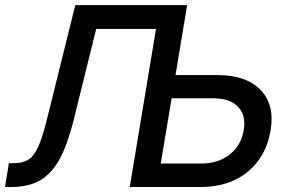

<svg xmlns="http://www.w3.org/2000/svg" viewBox="-39 -748 1140 768"><path d="M-19 0 -3.4 -95.2H16.1Q50.8 -95.2 73.7 -109.1Q96.7 -123 114.3 -161.9Q131.8 -200.7 149.9 -275.4L262.2 -727.5H709.5L663.1 -447.8H829.1Q946.3 -447.8 1003.4 -388.2Q1060.5 -328.6 1043.5 -227.1Q1026.4 -122.6 952.4 -61.3Q878.4 0 763.2 0H480L585 -632.3H345.7L254.4 -262.7Q231 -169.9 199.7 -112.1Q168.5 -54.2 122.1 -27.1Q75.7 0 6.8 0ZM647.5 -355 604 -93.8H765.1Q833.5 -93.8 879.6 -129.9Q925.8 -166 936 -227.5Q945.8 -286.1 913.3 -320.6Q880.9 -355 812.5 -355Z"/></svg>

Font: Inter Display Medium
Style: Italic
Weight: 500
Italic angle: -9.39999°
Designer: Rasmus Andersson
Foundry: rsms
Version: Version 4.000;git-a52131595